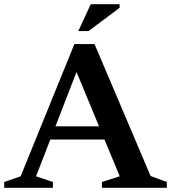

<svg xmlns="http://www.w3.org/2000/svg" viewBox="-27 -891 812 911"><path d="M180.5 -229V-291.5H522V-229ZM687.5 -56 764.5 -27.5V0H456.5V-27.5L541 -54.5L323.5 -580H348L144 -54.5L224 -27.5V0H-7V-27.5L71 -54.5L326 -682H421.5ZM344.5 -743.5 403.5 -871H540.5V-854L393 -743.5Z"/></svg>

Font: Newsreader 16pt SemiBold
Style: Regular
Weight: 600
Designer: Hugues Gentile
Foundry: Production Type
Version: Version 1.003